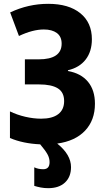

<svg xmlns="http://www.w3.org/2000/svg" viewBox="-20 -745 554 1003"><path d="M239 102Q239 81 228 61Q217 41 190 9Q100 5 32 -24V-163Q69 -145 112 -135Q155 -125 195 -125Q253 -125 284 -148.5Q315 -172 315 -217Q315 -263 282 -283.5Q249 -304 184 -304H110V-435H182Q302 -435 302 -517Q302 -554 277 -572.5Q252 -591 209 -591Q151 -591 79 -557L33 -680Q128 -725 232 -725Q339 -725 399.5 -676Q460 -627 460 -540Q460 -476 427.5 -434Q395 -392 335 -378V-374Q403 -362 439.5 -318Q476 -274 476 -203Q476 -117 424.5 -62.5Q373 -8 279 5Q351 63 351 128Q351 179 319.5 208.5Q288 238 232 238Q211 238 193 234.5Q175 231 159 226V129Q179 139 206 139Q239 139 239 102Z"/></svg>

Font: Noto Sans Condensed ExtraBold
Style: Regular
Weight: 800
Width: 3
Designer: Monotype Design Team
Foundry: Monotype Imaging Inc.
Version: Version 2.013; ttfautohint (v1.8.4.7-5d5b)